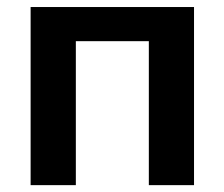

<svg xmlns="http://www.w3.org/2000/svg" viewBox="-20 -540 654 560"><path d="M69.3 0V-519.5H545.9V0H414.1V-419.9H201.2V0Z"/></svg>

Font: GenEi M Gothic v2 Bold
Style: Regular
Weight: 700
Version: Version 2.0